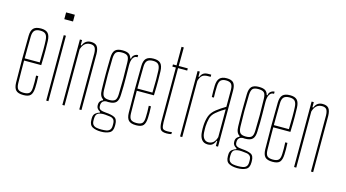

<svg xmlns="http://www.w3.org/2000/svg" viewBox="-97 -1180 3064 1700"><g transform="rotate(15 1435.0 -330.0)"><path d="M217 -191H237Q239 -159 239 -133Q239 -107 238 -85Q236 -37 218 -16Q200 5 152 5Q103 5 83 -16Q63 -37 62 -85Q58 -300 62 -514Q63 -563 84 -584Q105 -605 152 -605Q196 -605 216 -584Q236 -563 238 -514Q239 -487 239.5 -431Q240 -375 237 -292H80Q80 -246 80.5 -196.5Q81 -147 82 -85Q83 -44 98.5 -29.5Q114 -15 150 -15Q186 -15 201.5 -29.5Q217 -44 218 -85Q219 -108 219 -133.5Q219 -159 217 -191ZM152 -585Q115 -585 99 -568.5Q83 -552 82 -514Q81 -455 80.5 -406.5Q80 -358 80 -312H218Q220 -379 220 -432.5Q220 -486 218 -514Q216 -552 201 -568.5Q186 -585 152 -585Z M329 -738V-800H409V-738ZM361 0V-600H381V0Z M509 0V-600H529V-553H537Q557 -605 610 -605Q649 -605 666 -584Q683 -563 684 -514V0H664V-514Q663 -552 651 -568.5Q639 -585 610 -585Q549 -585 529 -514V0Z M899 140Q852 140 821.5 124Q791 108 791 60V46Q791 14 810 -1Q829 -16 847 -20V-28Q812 -46 812 -76V-84Q812 -104 823 -117Q834 -130 845 -132V-141Q812 -159 811 -220Q810 -262 809.5 -295Q809 -328 809 -359.5Q809 -391 809.5 -427.5Q810 -464 811 -514Q812 -563 832 -584Q852 -605 899 -605Q937 -605 956.5 -593Q976 -581 983 -553H991Q991 -573 1007 -586.5Q1023 -600 1043 -600V-580H1036Q1015 -580 1001.5 -557.5Q988 -535 988 -491Q989 -426 989.5 -382.5Q990 -339 989.5 -302Q989 -265 987 -220Q986 -172 966 -151Q946 -130 899 -130Q894 -130 889.5 -130Q885 -130 880 -131Q855 -130 843.5 -117Q832 -104 832 -84V-76Q832 -54 848.5 -45Q865 -36 899 -34Q949 -31 978 -17Q1007 -3 1007 46V60Q1007 108 976.5 124Q946 140 899 140ZM899 -150Q935 -150 950.5 -164.5Q966 -179 967 -220Q972 -361 967 -514Q966 -556 951 -570.5Q936 -585 899 -585Q862 -585 847.5 -570.5Q833 -556 831 -514Q826 -361 831 -220Q833 -179 848 -164.5Q863 -150 899 -150ZM899 121Q923 121 943 117.5Q963 114 975 101Q987 88 987 61V46Q987 17 975 5Q963 -7 943.5 -10Q924 -13 899 -15Q862 -18 836.5 -7.5Q811 3 811 46V61Q811 88 823 101Q835 114 855 117.5Q875 121 899 121Z M1250 -191H1270Q1272 -159 1272 -133Q1272 -107 1271 -85Q1269 -37 1251 -16Q1233 5 1185 5Q1136 5 1116 -16Q1096 -37 1095 -85Q1091 -300 1095 -514Q1096 -563 1117 -584Q1138 -605 1185 -605Q1229 -605 1249 -584Q1269 -563 1271 -514Q1272 -487 1272.5 -431Q1273 -375 1270 -292H1113Q1113 -246 1113.5 -196.5Q1114 -147 1115 -85Q1116 -44 1131.5 -29.5Q1147 -15 1183 -15Q1219 -15 1234.5 -29.5Q1250 -44 1251 -85Q1252 -108 1252 -133.5Q1252 -159 1250 -191ZM1185 -585Q1148 -585 1132 -568.5Q1116 -552 1115 -514Q1114 -455 1113.5 -406.5Q1113 -358 1113 -312H1251Q1253 -379 1253 -432.5Q1253 -486 1251 -514Q1249 -552 1234 -568.5Q1219 -585 1185 -585Z M1465 5Q1420 5 1407.5 -16Q1395 -37 1394 -85V-580H1362V-600H1395V-770H1416L1415 -600H1498V-580H1414V-85Q1415 -44 1423 -29.5Q1431 -15 1467 -15Q1483 -15 1490.5 -16Q1498 -17 1508 -19V0Q1486 5 1465 5Z M1588 0V-600H1608V-553H1615Q1626 -579 1642.5 -589.5Q1659 -600 1688 -600H1713V-580H1688Q1654 -580 1636 -565.5Q1618 -551 1608 -514V0Z M1842 5Q1804 5 1785 -21Q1766 -47 1764 -90Q1763 -105 1762.5 -118Q1762 -131 1763 -145Q1765 -193 1778.5 -232.5Q1792 -272 1834 -305Q1852 -319 1873 -333Q1894 -347 1916 -360V-514Q1916 -552 1902 -568.5Q1888 -585 1853 -585Q1823 -585 1806.5 -570.5Q1790 -556 1788 -514Q1786 -468 1788 -410H1769Q1768 -437 1767.5 -464.5Q1767 -492 1768 -514Q1770 -563 1791 -584Q1812 -605 1855 -605Q1900 -605 1918 -583.5Q1936 -562 1936 -514V0H1916V-47H1910Q1903 -25 1887 -10Q1871 5 1842 5ZM1842 -15Q1897 -15 1916 -82V-337Q1900 -328 1881 -315.5Q1862 -303 1834 -280Q1803 -254 1794 -219.5Q1785 -185 1783 -145Q1783 -137 1783 -121.5Q1783 -106 1784 -90Q1786 -54 1801.5 -34.5Q1817 -15 1842 -15Z M2150 140Q2103 140 2072.5 124Q2042 108 2042 60V46Q2042 14 2061 -1Q2080 -16 2098 -20V-28Q2063 -46 2063 -76V-84Q2063 -104 2074 -117Q2085 -130 2096 -132V-141Q2063 -159 2062 -220Q2061 -262 2060.5 -295Q2060 -328 2060 -359.5Q2060 -391 2060.5 -427.5Q2061 -464 2062 -514Q2063 -563 2083 -584Q2103 -605 2150 -605Q2188 -605 2207.5 -593Q2227 -581 2234 -553H2242Q2242 -573 2258 -586.5Q2274 -600 2294 -600V-580H2287Q2266 -580 2252.5 -557.5Q2239 -535 2239 -491Q2240 -426 2240.5 -382.5Q2241 -339 2240.5 -302Q2240 -265 2238 -220Q2237 -172 2217 -151Q2197 -130 2150 -130Q2145 -130 2140.5 -130Q2136 -130 2131 -131Q2106 -130 2094.5 -117Q2083 -104 2083 -84V-76Q2083 -54 2099.5 -45Q2116 -36 2150 -34Q2200 -31 2229 -17Q2258 -3 2258 46V60Q2258 108 2227.5 124Q2197 140 2150 140ZM2150 -150Q2186 -150 2201.5 -164.5Q2217 -179 2218 -220Q2223 -361 2218 -514Q2217 -556 2202 -570.5Q2187 -585 2150 -585Q2113 -585 2098.5 -570.5Q2084 -556 2082 -514Q2077 -361 2082 -220Q2084 -179 2099 -164.5Q2114 -150 2150 -150ZM2150 121Q2174 121 2194 117.5Q2214 114 2226 101Q2238 88 2238 61V46Q2238 17 2226 5Q2214 -7 2194.5 -10Q2175 -13 2150 -15Q2113 -18 2087.5 -7.5Q2062 3 2062 46V61Q2062 88 2074 101Q2086 114 2106 117.5Q2126 121 2150 121Z M2501 -191H2521Q2523 -159 2523 -133Q2523 -107 2522 -85Q2520 -37 2502 -16Q2484 5 2436 5Q2387 5 2367 -16Q2347 -37 2346 -85Q2342 -300 2346 -514Q2347 -563 2368 -584Q2389 -605 2436 -605Q2480 -605 2500 -584Q2520 -563 2522 -514Q2523 -487 2523.5 -431Q2524 -375 2521 -292H2364Q2364 -246 2364.5 -196.5Q2365 -147 2366 -85Q2367 -44 2382.5 -29.5Q2398 -15 2434 -15Q2470 -15 2485.5 -29.5Q2501 -44 2502 -85Q2503 -108 2503 -133.5Q2503 -159 2501 -191ZM2436 -585Q2399 -585 2383 -568.5Q2367 -552 2366 -514Q2365 -455 2364.5 -406.5Q2364 -358 2364 -312H2502Q2504 -379 2504 -432.5Q2504 -486 2502 -514Q2500 -552 2485 -568.5Q2470 -585 2436 -585Z M2633 0V-600H2653V-553H2661Q2681 -605 2734 -605Q2773 -605 2790 -584Q2807 -563 2808 -514V0H2788V-514Q2787 -552 2775 -568.5Q2763 -585 2734 -585Q2673 -585 2653 -514V0Z"/></g></svg>

Font: Big Shoulders Display Thin
Style: Regular
Weight: 100
Designer: Patric King
Foundry: XO Type Co
Version: Version 1.000; ttfautohint (v1.8.2)